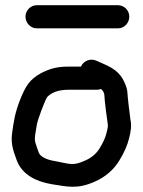

<svg xmlns="http://www.w3.org/2000/svg" viewBox="-20 -689 548 738"><path d="M291.2 -433H242C196.5 -433 169.5 -423.7 138.4 -408.2C92.5 -383.1 78.5 -357.9 56.7 -304.2C36.5 -251.3 33.1 -223.7 26.2 -175.3C20.6 -130.5 34.4 -102.6 44.4 -72.7C65.6 -16.1 120.6 8.8 176.9 18.7C239.8 28.6 277.5 39.4 346.3 8.3C384.9 -9.2 415.9 -35.5 437.2 -69.7C456.1 -99.9 469.6 -129.9 476.3 -157.9C483.2 -184.3 486.2 -207 481.5 -228.1C479.9 -237.4 470 -320.1 470 -329C470 -344.1 464.7 -358.9 457.7 -374C440.3 -411.8 413.1 -428.3 377 -443.9L350.2 -455.8C326.3 -466.4 300.3 -454.2 291.2 -433ZM368 -347C375.3 -340.7 379.5 -334.6 381 -325.1C381.6 -303.6 391.7 -226.6 394.3 -210.9C395 -207 395.2 -199.4 389.7 -179C385.7 -161.3 376.9 -141.2 361.9 -117.3C349.9 -98.3 333 -83.7 309.1 -72.7C260.7 -50.6 252.8 -58.2 192.2 -69.6C156.4 -75.1 133.9 -88.1 128.6 -103.4C122.7 -119.6 118.8 -131.4 115.3 -143.1C111.6 -162.2 117.1 -179.2 121.8 -210.6C123.7 -226.3 152.9 -303.8 161.2 -315.9C176.4 -332.1 202.6 -344 242 -344H352C357.6 -344 360.6 -344.3 368 -347ZM122 -580H433C459 -580 477 -602 477 -625C477 -649.3 457.3 -669 433 -669H122C97.7 -669 78 -649.3 78 -625C78 -602 96 -580 122 -580Z"/></svg>

Font: Just Breathe
Style: Bd
Weight: 400
Foundry: Cannot Into Space Fonts
Version: Version 0.72